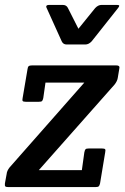

<svg xmlns="http://www.w3.org/2000/svg" viewBox="-23 -761 508 781"><path d="M0 0ZM449 -495Q463 -495 463 -487Q463 -484 462 -480L456 -444Q454 -431 443 -417L135 -69H310L320 -141Q322 -151 325 -154Q328 -157 338 -157H392Q402 -157 404.5 -154Q407 -151 405 -142L384 -15Q382 -6 378.5 -3Q375 0 365 0H11Q1 0 -1.5 -3Q-4 -6 -3 -15L4 -53Q5 -66 16 -80L320 -425H162L153 -362Q151 -353 148 -350Q145 -347 135 -347H82Q72 -347 69.5 -350Q67 -353 69 -362L89 -480Q90 -489 94 -492Q98 -495 108 -495ZM390 -741H453Q462 -741 462 -737.5Q462 -734 457 -728L350 -593Q338 -580 324 -580H248Q234 -580 228 -593L167 -728Q165 -732 165 -734Q165 -741 177 -741H232Q247 -741 253 -729L296 -644L364 -728Q376 -741 390 -741Z"/></svg>

Font: Crete Round
Style: Italic
Weight: 400
Designer: Veronika Burian
Foundry: TypeTogether
Version: Version 1.001; ttfautohint (v1.6)